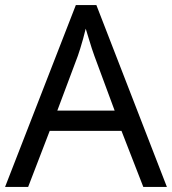

<svg xmlns="http://www.w3.org/2000/svg" viewBox="-20 -737 679 757"><path d="M545 0 459 -221H176L91 0H0L279 -717H360L638 0ZM352 -517Q349 -525 342 -546Q335 -567 328.5 -589.5Q322 -612 318 -624Q313 -604 307.5 -583.5Q302 -563 296.5 -546Q291 -529 287 -517L206 -301H432Z"/></svg>

Font: Noto Naskh Arabic
Style: Regular
Weight: 400
Designer: Monotype Design Team, David Williams, Mohamad Dakak and Nizar Qandah
Foundry: Monotype Imaging Inc.
Version: Version 2.013